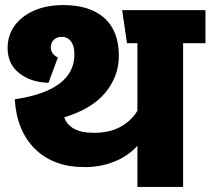

<svg xmlns="http://www.w3.org/2000/svg" viewBox="-20 -736 829 756"><path d="M789 -566H701V0H521V-162Q485 -122 431 -100Q377 -78 313 -78Q191 -78 118.5 -149Q46 -220 38 -345Q273 -380 273 -522Q273 -555 259.5 -573Q246 -591 223 -591Q204 -591 192 -579.5Q180 -568 180 -550Q180 -536 188 -525.5Q196 -515 208 -510L171 -410Q101 -412 55.5 -448Q10 -484 10 -547Q10 -596 37 -634Q64 -672 113.5 -694Q163 -716 230 -716Q334 -716 391 -665Q448 -614 448 -516Q448 -436 395 -371.5Q342 -307 233 -274Q241 -247 270 -230Q299 -213 349 -213Q413 -213 456 -237.5Q499 -262 521 -300V-566H480L461 -696H789Z"/></svg>

Font: FiraGO Heavy
Style: Regular
Weight: 900
Designer: bBox Type
Foundry: bBox Type GmbH
Version: Version 1.001